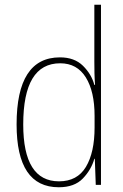

<svg xmlns="http://www.w3.org/2000/svg" viewBox="-20 -780 521 810"><path d="M78 -255Q78 -513 234 -513Q305 -513 342 -453.5Q379 -394 379 -291V-242Q379 -137 342.5 -76Q306 -15 229 -15Q78 -15 78 -255ZM378 -110H380L384 0H406V-760H378V-520Q378 -496 378.5 -472Q379 -448 381 -422H378Q366 -467 330 -502.5Q294 -538 233 -538Q50 -538 50 -255Q50 10 228 10Q294 10 329.5 -27Q365 -64 378 -110Z"/></svg>

Font: Noto Sans Display SemiCondensed Thin
Style: Regular
Weight: 250
Width: 4
Designer: Monotype Design team
Foundry: Monotype Imaging Inc.
Version: 1.000